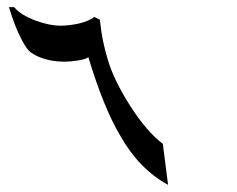

<svg xmlns="http://www.w3.org/2000/svg" viewBox="-20 -516 662 536"><path d="M434.6 -114.3 449.2 0Q368.2 -43.9 315.4 -137.7Q269.5 -214.8 226.6 -356.4Q219.7 -350.6 197.8 -347.2Q175.8 -343.8 161.1 -343.8Q131.8 -343.8 107.4 -350.6Q83 -357.4 65.4 -370.1Q54.7 -377.9 41 -404.3Q22.5 -438.5 4.9 -496.1H19.5Q38.1 -473.6 81.1 -458Q118.2 -444.3 149.4 -444.3Q168.9 -444.3 195.3 -449.2Q227.5 -456.1 243.2 -468.8L258.8 -460.9Q262.7 -424.8 268.1 -399.4Q273.4 -374 281.2 -348.6Q297.9 -292 343.3 -220.7Q388.7 -149.4 434.6 -114.3Z"/></svg>

Font: Thabit-Bold-Oblique
Style: Bold Oblique
Weight: 700
Designer: Regenerated by Nadim Shaikli
Foundry: MAK Alagha
Version: 0.01